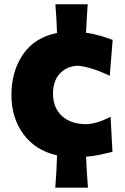

<svg xmlns="http://www.w3.org/2000/svg" viewBox="-20 -727 586 902"><path d="M392.1 -707Q389.6 -672.4 387.5 -638.9Q385.3 -605.5 384.3 -573.2Q418.9 -568.4 451.9 -558.6Q484.9 -548.8 509.3 -539.6L495.6 -371.1Q442.4 -396 403.1 -407Q363.8 -418 343.8 -418Q293.5 -416 261.2 -381.6Q229 -347.2 229 -286.6Q229 -221.7 270 -183.1Q311 -144.5 383.3 -143.6Q406.2 -143.6 437.7 -152.8Q469.2 -162.1 499.5 -178.7L508.3 -13.7Q483.9 -7.3 451.9 -0.5Q419.9 6.3 384.3 9.3Q387.2 77.6 393.1 154.8H239.7Q242.7 115.2 244.9 77.4Q247.1 39.6 248 2.9Q145.5 -20.5 89.6 -97.2Q33.7 -173.8 33.7 -280.8Q33.7 -391.6 87.9 -471.2Q142.1 -550.8 248 -572.3Q247.1 -605 244.9 -638.4Q242.7 -671.9 240.2 -707Z"/></svg>

Font: Pinar ExtraBold
Style: Regular
Weight: 800
Designer: Amin Abedi
Version: Version 3.000